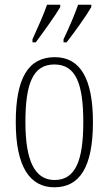

<svg xmlns="http://www.w3.org/2000/svg" viewBox="-20 -786 461 816"><path d="M250 -619V-606H263C299 -652 348 -721 368 -756V-766H312C296 -721 277 -676 250 -619ZM118 -619V-606H132C166 -652 216 -721 236 -756V-766H180C164 -721 144 -676 118 -619ZM211 10C318 10 375 -75 375 -267C375 -450 322 -543 213 -543C99 -543 47 -452 47 -267C47 -77 107 10 211 10ZM212 -21C126 -21 88 -106 88 -267C88 -431 120 -512 211 -512C302 -512 334 -431 334 -267C334 -106 302 -21 212 -21Z"/></svg>

Font: Noto Serif Georgian ExtraCondensed ExtraLight
Style: Regular
Weight: 200
Width: 2
Designer: Monotype Design Team, Akaki Razmadze
Foundry: Google LLC
Version: Version 2.003